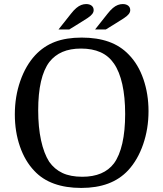

<svg xmlns="http://www.w3.org/2000/svg" viewBox="-20 -915 804 945"><path d="M711 -368Q711 -281 684.5 -204.5Q658 -128 611 -77Q570 -33 512.5 -11.5Q455 10 380 10Q304 10 246 -11Q188 -32 149 -74Q103 -122 78 -194.5Q53 -267 53 -352Q53 -439 79.5 -515.5Q106 -592 153 -643Q195 -688 250.5 -709Q306 -730 382 -730Q458 -730 515.5 -709.5Q573 -689 614 -646Q661 -598 686 -525Q711 -452 711 -368ZM168 -372Q168 -289 182 -224.5Q196 -160 222 -119Q248 -82 287.5 -63.5Q327 -45 385 -45Q491 -45 541 -111Q568 -148 582 -209.5Q596 -271 596 -354Q596 -437 582 -500Q568 -563 541 -602Q515 -640 474.5 -658Q434 -676 379 -676Q326 -676 287.5 -659.5Q249 -643 223 -610Q168 -537 168 -372ZM268 -770 329 -847Q343 -865 355.5 -875.5Q368 -886 380 -890.5Q392 -895 404 -895Q421 -895 431 -887Q441 -879 441 -865Q441 -855 433.5 -845.5Q426 -836 410 -825.5Q394 -815 368 -799L321 -770ZM448 -770 509 -847Q523 -865 535.5 -875.5Q548 -886 560 -890.5Q572 -895 584 -895Q601 -895 611 -887Q621 -879 621 -865Q621 -855 613.5 -845.5Q606 -836 590 -825.5Q574 -815 548 -799L501 -770Z"/></svg>

Font: Domine
Style: Regular
Weight: 400
Designer: Pablo Impallari, Rodrigo Fuenzalida, Brenda Gallo
Foundry: Pablo Impallari, Rodrigo Fuenzalida, Brenda Gallo
Version: Version 2.000;September 19, 2022;FontCreator 14.0.0.2877 64-